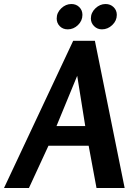

<svg xmlns="http://www.w3.org/2000/svg" viewBox="-75 -935 680 955"><path d="M397 -732 545 0H405L366 -210H166L69 0H-55L289 -732ZM309 -558 206 -308H349ZM335 -861Q335 -832 313 -810.5Q291 -789 262 -789Q238 -789 222.5 -804.5Q207 -820 207 -843Q207 -872 229.5 -893.5Q252 -915 280 -915Q304 -915 319.5 -899.5Q335 -884 335 -861ZM506 -861Q506 -832 483.5 -810.5Q461 -789 432 -789Q409 -789 393 -805Q377 -821 377 -843Q377 -872 399.5 -893.5Q422 -915 450 -915Q474 -915 490 -899.5Q506 -884 506 -861Z"/></svg>

Font: Rosario Light
Style: Bold Italic
Weight: 700
Italic angle: -8.05°
Version: Version 1.101; ttfautohint (v1.8.1.43-b0c9)